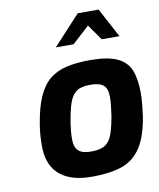

<svg xmlns="http://www.w3.org/2000/svg" viewBox="-86 -841 756 915"><g transform="rotate(-10 291.5 -383.5)"><path d="M286 6Q217 6 170 -15Q123 -36 99 -77Q75 -118 75 -181Q75 -210 77 -234.5Q79 -259 83 -283Q96 -363 118.5 -414Q141 -465 175.5 -493Q210 -521 258.5 -532Q307 -543 372 -543Q457 -543 503 -521.5Q549 -500 566 -457Q583 -414 583 -347Q583 -323 580.5 -295.5Q578 -268 574 -239Q559 -142 524 -88Q489 -34 431 -14Q373 6 286 6ZM302 -113Q331 -113 351.5 -119.5Q372 -126 385.5 -141.5Q399 -157 408.5 -186.5Q418 -216 426 -261Q430 -289 432.5 -311.5Q435 -334 435 -354Q435 -394 416 -410.5Q397 -427 353 -427Q323 -427 303 -420Q283 -413 269 -395Q255 -377 245.5 -344Q236 -311 228 -261Q225 -240 223.5 -222Q222 -204 222 -188Q222 -158 231.5 -142Q241 -126 258.5 -119.5Q276 -113 302 -113ZM222 -631 353 -773H454L530 -631H444L391 -707L308 -631Z"/></g></svg>

Font: Exo Thin
Style: Bold Italic
Weight: 700
Italic angle: -9°
Version: Version 2.000